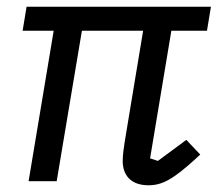

<svg xmlns="http://www.w3.org/2000/svg" viewBox="-20 -536 644 568"><path d="M64.6 0H147.7L222.3 -445H403.4L353 -141.3C345.9 -98.4 343 -77.8 343 -59.7C343 -20.2 364.7 12.1 419.4 12.1C458.8 12.1 491.1 -4.3 558.9 -66.4L572.4 -78.8L531.2 -122.2L447.1 -60L424 -67.5L486.9 -445H592.3L604 -516H58.6L46.9 -445H138.8Z"/></svg>

Font: Margiela Mono Italic Text It
Style: Regular
Weight: 400
Designer: Mike Abbink, Paul van der Laan, Pieter van Rosmalen
Foundry: Bold Monday
Version: Version 2.003 2021